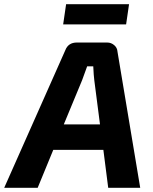

<svg xmlns="http://www.w3.org/2000/svg" viewBox="-58 -892 725 912"><path d="M541 -776H242L256 -872H555ZM433 -180H195L121 0H-38L252 -653Q266 -690 307 -690H451Q470 -690 484.5 -677.5Q499 -665 500 -647L608 0H456ZM417 -301 390 -510Q387 -532 385 -577H356Q338 -526 332 -511L245 -301Z"/></svg>

Font: Ezarion
Style: Bold Italic
Weight: 700
Italic angle: -8°
Designer: Natanael Gama
Version: Version 1.001;PS 001.001;hotconv 1.0.70;makeotf.lib2.5.58329